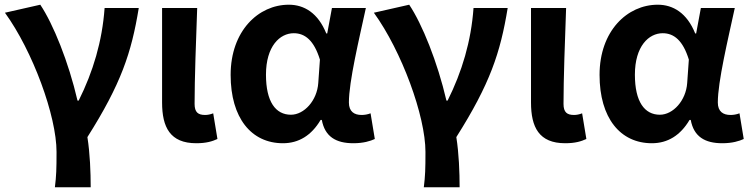

<svg xmlns="http://www.w3.org/2000/svg" viewBox="-20 -594 3184 815"><path d="M213 201H365C365 138 362 57 351 -12C494 -238 538 -370 569 -560H424C414 -419 375 -289 314 -167H309C271 -331 206 -492 151 -574L1 -540C119 -377 220 -102 220 51C220 124 219 153 213 201Z M813 14C856 14 881 6 903 -4L885 -113C873 -108 860 -106 851 -106C821 -106 806 -117 806 -153C806 -258 812 -423 817 -560H668V-159C668 -54 702 14 813 14Z M1181 14C1248 14 1302 -19 1341 -85H1346C1359 -14 1406 14 1480 14C1522 14 1552 5 1571 -4L1553 -113C1540 -108 1527 -106 1515 -106C1484 -106 1461 -120 1461 -159C1461 -248 1504 -426 1533 -560H1389L1369 -452H1365C1330 -539 1271 -574 1206 -574C1077 -574 959 -463 959 -276C959 -93 1047 14 1181 14ZM1215 -107C1150 -107 1109 -162 1109 -277C1109 -398 1168 -453 1227 -453C1275 -453 1313 -422 1338 -341L1331 -242C1326 -167 1271 -107 1215 -107Z M1779 201H1931C1931 138 1928 57 1917 -12C2060 -238 2104 -370 2135 -560H1990C1980 -419 1941 -289 1880 -167H1875C1837 -331 1772 -492 1717 -574L1567 -540C1685 -377 1786 -102 1786 51C1786 124 1785 153 1779 201Z M2379 14C2422 14 2447 6 2469 -4L2451 -113C2439 -108 2426 -106 2417 -106C2387 -106 2372 -117 2372 -153C2372 -258 2378 -423 2383 -560H2234V-159C2234 -54 2268 14 2379 14Z M2747 14C2814 14 2868 -19 2907 -85H2912C2925 -14 2972 14 3046 14C3088 14 3118 5 3137 -4L3119 -113C3106 -108 3093 -106 3081 -106C3050 -106 3027 -120 3027 -159C3027 -248 3070 -426 3099 -560H2955L2935 -452H2931C2896 -539 2837 -574 2772 -574C2643 -574 2525 -463 2525 -276C2525 -93 2613 14 2747 14ZM2781 -107C2716 -107 2675 -162 2675 -277C2675 -398 2734 -453 2793 -453C2841 -453 2879 -422 2904 -341L2897 -242C2892 -167 2837 -107 2781 -107Z"/></svg>

Font: Source Han Sans KR
Style: Bold
Weight: 700
Designer: Ryoko NISHIZUKA 西塚涼子 (kana, bopomofo & ideographs); Paul D. Hunt (Latin, Greek & Cyrillic); Sandoll Communications 산돌커뮤니
Foundry: Adobe
Version: Version 2.004;hotconv 1.0.118;makeotfexe 2.5.65603